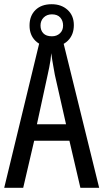

<svg xmlns="http://www.w3.org/2000/svg" viewBox="-20 -890 490 910"><path d="M361 0 309 -223H142L90 0H0L173 -714H274L450 0ZM240 -535Q237 -554 233.5 -571.5Q230 -589 227.5 -606Q225 -623 223 -638Q222 -623 219.5 -606Q217 -589 213.5 -571.5Q210 -554 206 -536L155 -301H293ZM225 -669Q176 -669 148 -696.5Q120 -724 120 -769Q120 -815 148 -842.5Q176 -870 225 -870Q271 -870 300.5 -843Q330 -816 330 -771Q330 -725 301.5 -697Q273 -669 225 -669ZM226 -718Q249 -718 264 -732Q279 -746 279 -769Q279 -792 265.5 -807Q252 -822 226 -822Q202 -822 187 -807Q172 -792 172 -769Q172 -746 185.5 -732Q199 -718 226 -718Z"/></svg>

Font: Noto Sans Arabic ExtraCondensed
Style: Regular
Weight: 400
Width: 2
Designer: Monotype Design Team, Nadine Chahine, Nizar Qandah and Khaled Hosny
Foundry: Monotype Imaging Inc.
Version: Version 2.012